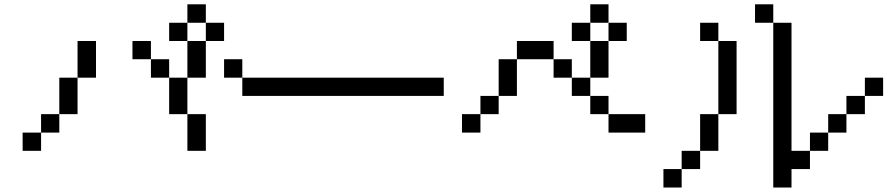

<svg xmlns="http://www.w3.org/2000/svg" viewBox="-20 -796 4040 874"><path d="M750 -609.4V-692.4H833V-609.4ZM583 -526.4V-609.4H667V-526.4ZM83 -109.4V-192.4H167V-109.4ZM833 -609.4H917V-442.4H833ZM917 -609.4V-692.4H833V-776.4H917V-692.4H1000V-609.4ZM833 -276.4H750V-442.4H667V-526.4H750V-442.4H833ZM833 -276.4H917V-109.4H833ZM333 -442.4V-276.4H250V-192.4H167V-276.4H250V-442.4ZM333 -442.4V-609.4H417V-442.4Z M1000 -442.4V-526.4H1083V-442.4ZM1083 -442.4H2000V-359.4H1083Z M2583 -609.4V-692.4H2667V-609.4ZM2083 -192.4V-276.4H2167V-192.4ZM2667 -609.4H2750V-442.4H2667ZM2750 -609.4V-692.4H2667V-776.4H2750V-692.4H2833V-609.4ZM2750 -276.4H2667V-359.4H2583V-442.4H2500V-526.4H2333V-359.4H2250V-276.4H2167V-359.4H2250V-526.4H2333V-609.4H2500V-526.4H2583V-442.4H2667V-359.4H2750ZM2750 -276.4H2917V-192.4H2750Z M3417 -692.4V-776.4H3500V-692.4ZM3167 -609.4V-692.4H3250V-609.4ZM3917 -359.4V-276.4H3833V-192.4H3750V-109.4H3667V-26.4H3583V57.6H3500V-692.4H3583V-109.4H3667V-192.4H3750V-276.4H3833V-359.4ZM3917 -359.4V-442.4H4000V-359.4ZM3250 -609.4H3333V-276.4H3250ZM3250 -276.4V-109.4H3167V-276.4ZM3167 -109.4V-26.4H3083V-109.4ZM3083 -26.4V57.6H3000V-26.4Z"/></svg>

Font: KH Dot Kodenmachou 12
Style: Regular
Weight: 400
Designer: Original version for X68000 by Keitarou Hiraki (http://hp.vector.co.jp/authors/VA000874/) / TrueType conversion by Homem
Version: Version 1.00.20150527